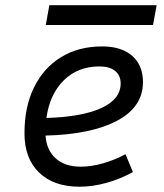

<svg xmlns="http://www.w3.org/2000/svg" viewBox="-20 -705 626 735"><path d="M289.6 -66.9Q328.6 -66.9 373.8 -79.6Q418.9 -92.3 460.4 -114.7L488.8 -46.4Q441.4 -20 387.9 -5.1Q334.5 9.8 285.2 9.8Q185.5 9.8 129.6 -44.4Q73.7 -98.6 73.7 -194.8Q73.7 -296.4 110.4 -370.8Q147 -445.3 213.9 -486.3Q280.8 -527.3 371.1 -527.3Q444.8 -527.3 486.1 -491.2Q527.3 -455.1 527.3 -390.6Q527.3 -295.9 429 -243.2Q330.6 -190.4 154.3 -186Q158.2 -129.9 193.6 -98.4Q229 -66.9 289.6 -66.9ZM157.7 -253.4Q293.5 -257.3 367.7 -291.3Q441.9 -325.2 441.9 -385.7Q441.9 -416 420.9 -433.3Q399.9 -450.7 360.8 -450.7Q278.3 -450.7 224.4 -397.7Q170.4 -344.7 157.7 -253.4ZM155.3 -609.4 168.9 -685.1H579.6L565.9 -609.4Z"/></svg>

Font: CaskaydiaCove NFP SemiLight
Style: Italic
Weight: 350
Italic angle: -10°
Designer: Aaron Bell
Foundry: Saja Typeworks
Version: Version 2111.001; VTT 6.35;Nerd Fonts 3.1.1